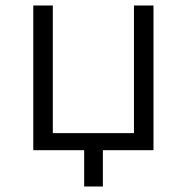

<svg xmlns="http://www.w3.org/2000/svg" viewBox="-20 -546 679 698"><path d="M538 0H354V132H286V0H101V-526H172V-62H467V-526H538Z"/></svg>

Font: APTA Sans Regular
Style: Regular
Weight: 400
Version: Version 7.200